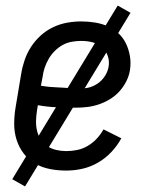

<svg xmlns="http://www.w3.org/2000/svg" viewBox="-20 -605 540 690"><path d="M218 8Q188 8 159.5 2.5Q131 -3 106.5 -17Q82 -31 65 -53.5Q48 -76 39.5 -103Q31 -130 31 -159.5Q31 -189 36 -219L56 -339Q60 -364 68.5 -389Q77 -414 91.5 -436.5Q106 -459 126.5 -477.5Q147 -496 171.5 -507.5Q196 -519 221.5 -523.5Q247 -528 272 -528Q297 -528 321.5 -524Q346 -520 367.5 -510.5Q389 -501 406 -485Q423 -469 433 -448Q443 -427 447 -402.5Q451 -378 447 -353Q444 -333 434 -313Q424 -293 409 -276.5Q394 -260 375 -248.5Q356 -237 335.5 -230Q315 -223 294 -220.5Q273 -218 252 -218Q218 -218 183.5 -219.5Q149 -221 116 -227L113 -208Q110 -189 109.5 -171Q109 -153 113 -135.5Q117 -118 126.5 -103.5Q136 -89 150.5 -79.5Q165 -70 182.5 -66Q200 -62 218 -62Q238 -62 257.5 -66Q277 -70 295 -80.5Q313 -91 327.5 -106.5Q342 -122 352 -140L416 -108Q402 -82 380.5 -59Q359 -36 332 -20.5Q305 -5 276 1.5Q247 8 218 8ZM263 -286Q280 -286 297.5 -290Q315 -294 330.5 -304.5Q346 -315 356.5 -331Q367 -347 370 -364Q374 -384 367.5 -403.5Q361 -423 346.5 -435.5Q332 -448 312.5 -453Q293 -458 272 -458Q256 -458 238.5 -455Q221 -452 205.5 -443.5Q190 -435 177 -422Q164 -409 155 -393.5Q146 -378 140.5 -361.5Q135 -345 133 -328L127 -297Q144 -294 161 -292.5Q178 -291 195 -290.5Q212 -290 229 -288Q246 -286 263 -286ZM70 65 24 39 403 -585 449 -559Z"/></svg>

Font: Iosevka SS04
Style: Italic
Weight: 400
Italic angle: -9°
Monospace: yes
Designer: Belleve Invis
Foundry: Belleve Invis
Version: Version 19.0.0; ttfautohint (v1.8.4)